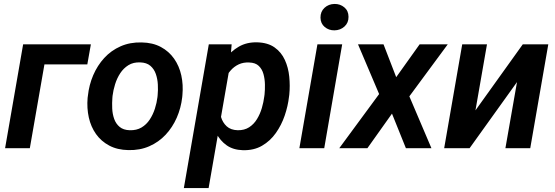

<svg xmlns="http://www.w3.org/2000/svg" viewBox="-20 -754 2826 977"><path d="M442.4 -528.3 424.3 -426.3H206.1L131.8 0H5.9L97.7 -528.3Z M425.8 -255.9 427.2 -266.1Q433.1 -321.8 454.3 -371.3Q475.6 -420.9 510.5 -459Q545.4 -497.1 593.5 -518.3Q641.6 -539.6 700.7 -538.1Q757.3 -537.1 798.6 -514.9Q839.8 -492.7 866 -455.3Q892.1 -418 902.6 -370.4Q913.1 -322.8 908.2 -270L907.2 -259.3Q900.9 -204.1 879.4 -155Q857.9 -106 822.8 -68.4Q787.6 -30.8 739.7 -9.8Q691.9 11.2 633.3 9.8Q577.1 8.8 535.9 -13.2Q494.6 -35.2 468.5 -72Q442.4 -108.9 431.9 -156.2Q421.4 -203.6 425.8 -255.9ZM552.7 -266.1 551.8 -255.4Q549.8 -230.5 551 -202.1Q552.2 -173.8 561 -148.9Q569.8 -124 588.9 -108.2Q607.9 -92.3 640.1 -91.3Q674.8 -90.3 700 -105.2Q725.1 -120.1 741.7 -145.3Q758.3 -170.4 768.1 -200.7Q777.8 -231 781.2 -259.8L782.2 -270Q784.7 -294.9 783.2 -323.7Q781.7 -352.5 772.9 -377.7Q764.2 -402.8 745.1 -419.2Q726.1 -435.5 693.4 -436.5Q658.7 -438 633.5 -422.4Q608.4 -406.7 591.8 -381.3Q575.2 -356 565.7 -325.4Q556.2 -294.9 552.7 -266.1Z M1149.9 -419.4 1041.5 203.1H915.5L1042.5 -528.3H1158.7ZM1452.1 -272.5 1450.7 -262.2Q1445.3 -214.4 1428.7 -165.8Q1412.1 -117.2 1383.5 -76.9Q1355 -36.6 1313.5 -12.5Q1272 11.7 1215.8 10.3Q1166.5 8.8 1133.3 -14.6Q1100.1 -38.1 1080.8 -75.7Q1061.5 -113.3 1053.7 -157.2Q1045.9 -201.2 1047.9 -243.2L1051.8 -276.4Q1059.6 -321.3 1077.9 -368.2Q1096.2 -415 1125.5 -454.1Q1154.8 -493.2 1195.3 -516.6Q1235.8 -540 1288.6 -538.6Q1342.8 -537.1 1377.2 -512.7Q1411.6 -488.3 1429.4 -449.2Q1447.3 -410.2 1451.9 -363.8Q1456.5 -317.4 1452.1 -272.5ZM1324.7 -262.7 1326.2 -273.4Q1328.6 -296.4 1328.1 -324Q1327.6 -351.6 1320.8 -376.7Q1314 -401.9 1296.9 -418.5Q1279.8 -435.1 1248 -436Q1218.3 -437.5 1194.8 -426.5Q1171.4 -415.5 1154.3 -396.2Q1137.2 -377 1126.2 -352.3Q1115.2 -327.6 1110.4 -301.3L1098.1 -219.2Q1096.2 -188 1104.5 -159.2Q1112.8 -130.4 1133.5 -111.3Q1154.3 -92.3 1189.5 -91.3Q1223.6 -90.8 1247.8 -106.4Q1272 -122.1 1287.8 -148.2Q1303.7 -174.3 1312.5 -204.6Q1321.3 -234.9 1324.7 -262.7Z M1721.2 -528.3 1629.9 0H1503.4L1595.2 -528.3ZM1610.8 -664.1Q1610.4 -694.8 1631.1 -714.1Q1651.9 -733.4 1682.1 -733.9Q1710.9 -734.4 1732.2 -716.6Q1753.4 -698.7 1753.4 -668.5Q1753.9 -638.2 1732.9 -619.1Q1711.9 -600.1 1682.1 -599.6Q1653.3 -599.1 1632.3 -616.7Q1611.3 -634.3 1610.8 -664.1Z M1931.6 -528.3 1996.1 -361.3 2115.2 -528.3H2258.3L2063 -263.7L2175.3 0H2045.4L1974.6 -175.8L1849.6 0H1706.5L1909.2 -275.4L1801.8 -528.3Z M2399.4 -192.4 2640.1 -528.3H2770L2678.2 0H2551.8L2610.8 -336.4L2369.6 0H2240.2L2332 -528.3H2458Z"/></svg>

Font: Roboto SemiBold
Style: Italic
Weight: 600
Designer: Christian Robertson
Foundry: Google
Version: Version 3.009; 2024